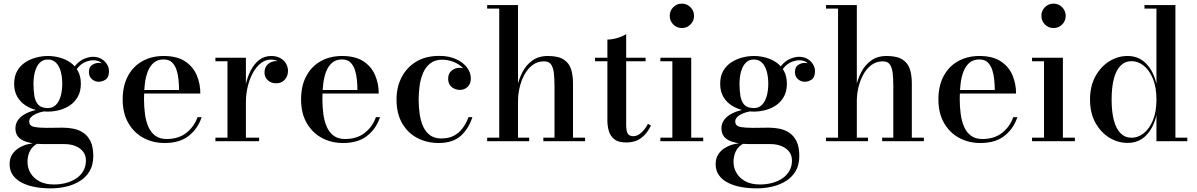

<svg xmlns="http://www.w3.org/2000/svg" viewBox="-20 -778 6596 1058"><path d="M259.5 260Q213.5 260 172.8 252.5Q132 245 100.5 228.8Q69 212.5 51 187.2Q33 162 33 127Q33 93.5 48.5 71Q64 48.5 87.2 35.2Q110.5 22 134.5 16.5Q158.5 11 175.5 11H190Q159.5 26.5 145.5 53Q131.5 79.5 131.5 115Q131.5 147 148 175.2Q164.5 203.5 196.8 221Q229 238.5 277 238.5Q313 238.5 345 229.8Q377 221 401.2 204.5Q425.5 188 439.5 163.2Q453.5 138.5 453.5 107Q453.5 77 437.5 57Q421.5 37 394.8 26.5Q368 16 335.5 16Q325 16 301.2 16Q277.5 16 254 16Q230.5 16 219.5 16Q149 16 107 -4Q65 -24 65 -70.5Q65 -98.5 81 -119Q97 -139.5 124 -153Q151 -166.5 184.5 -173.2Q218 -180 253.5 -180L252.5 -167Q237 -167 217.8 -163.2Q198.5 -159.5 181 -152Q163.5 -144.5 152.2 -133.5Q141 -122.5 141 -109Q141 -84.5 167.5 -79Q194 -73.5 235 -73.5Q252.5 -73.5 267.8 -73.8Q283 -74 297.5 -74.2Q312 -74.5 326 -74.5Q354 -74.5 383.5 -69Q413 -63.5 438 -47.2Q463 -31 478.5 0Q494 31 494 82Q494 130 474.5 163.8Q455 197.5 421.5 218.8Q388 240 346 250Q304 260 259.5 260ZM244 -163Q212 -163 179.5 -171.5Q147 -180 119.2 -198.2Q91.5 -216.5 74.8 -245.8Q58 -275 58 -316.5Q58 -358 74.8 -387.2Q91.5 -416.5 119.2 -434.5Q147 -452.5 179.5 -461Q212 -469.5 244 -469.5Q275.5 -469.5 307.8 -461Q340 -452.5 366.5 -434.5Q393 -416.5 409.2 -387.2Q425.5 -358 425.5 -316.5Q425.5 -275 409.2 -245.8Q393 -216.5 366.5 -198.2Q340 -180 307.8 -171.5Q275.5 -163 244 -163ZM244 -182.5Q271 -182.5 288.5 -200.5Q306 -218.5 314.5 -248.8Q323 -279 323 -316.5Q323 -354.5 314.5 -384.8Q306 -415 288.5 -432.5Q271 -450 244 -450Q216.5 -450 199.2 -432.5Q182 -415 173.2 -384.8Q164.5 -354.5 164.5 -316.5Q164.5 -279 169.5 -248.8Q174.5 -218.5 191.2 -200.5Q208 -182.5 244 -182.5ZM524 -327.5Q503.5 -327.5 486.8 -341.5Q470 -355.5 470 -381.5Q470 -408 487.2 -419.8Q504.5 -431.5 524 -431.5Q543.5 -431.5 561.5 -419.8Q579.5 -408 579.5 -386H560.5Q560.5 -408.5 543 -427.2Q525.5 -446 494 -446Q475 -446 452.2 -437.2Q429.5 -428.5 409.5 -405.8Q389.5 -383 379.5 -341.5L365.5 -351.5Q375.5 -395 397.8 -419.8Q420 -444.5 445.8 -454.8Q471.5 -465 492.5 -465Q519 -465 538.8 -453.5Q558.5 -442 569.5 -423.8Q580.5 -405.5 580.5 -386Q580.5 -352.5 562.5 -340Q544.5 -327.5 524 -327.5Z M887.5 10Q822 10 769.8 -18.5Q717.5 -47 686.8 -100.8Q656 -154.5 656 -230Q656 -305.5 685 -359.2Q714 -413 765 -441.2Q816 -469.5 882 -469.5Q954.5 -469.5 999 -440.5Q1043.5 -411.5 1063.8 -364.2Q1084 -317 1084 -262.5H723.5V-282H966.5Q966.5 -308.5 963.8 -337.8Q961 -367 952.8 -392.5Q944.5 -418 927.8 -434.2Q911 -450.5 882 -450.5Q849 -450.5 827.8 -432.8Q806.5 -415 794.5 -384.5Q782.5 -354 778 -315Q773.5 -276 773.5 -233Q773.5 -188.5 779 -148.5Q784.5 -108.5 798.2 -78Q812 -47.5 836.2 -29.8Q860.5 -12 898 -12Q964 -12 1007 -46Q1050 -80 1068.5 -132.5H1091Q1071.5 -71 1021.5 -30.5Q971.5 10 887.5 10Z M1323.5 -214Q1323.5 -260 1332.8 -305.2Q1342 -350.5 1360.5 -387.5Q1379 -424.5 1407.5 -447Q1436 -469.5 1475 -469.5Q1504 -469.5 1524.8 -457.8Q1545.5 -446 1556.2 -427.2Q1567 -408.5 1567 -387Q1567 -359 1549.2 -339Q1531.5 -319 1502.5 -319Q1473.5 -319 1455.5 -336Q1437.5 -353 1437.5 -378Q1437.5 -408.5 1457.2 -425Q1477 -441.5 1502.5 -441.5Q1520.5 -441.5 1534.8 -434.2Q1549 -427 1557.5 -414.8Q1566 -402.5 1566 -387H1546.5Q1546.5 -404.5 1536.8 -418.8Q1527 -433 1510.2 -441.2Q1493.5 -449.5 1472.5 -449.5Q1442.5 -449.5 1417.2 -429.8Q1392 -410 1373.5 -376.2Q1355 -342.5 1345 -300.5Q1335 -258.5 1335 -214ZM1335 -460V-19.5H1408V0H1167V-19.5H1233.5V-440.5H1167V-460Z M1870.5 10Q1805 10 1752.8 -18.5Q1700.5 -47 1669.8 -100.8Q1639 -154.5 1639 -230Q1639 -305.5 1668 -359.2Q1697 -413 1748 -441.2Q1799 -469.5 1865 -469.5Q1937.5 -469.5 1982 -440.5Q2026.5 -411.5 2046.8 -364.2Q2067 -317 2067 -262.5H1706.5V-282H1949.5Q1949.5 -308.5 1946.8 -337.8Q1944 -367 1935.8 -392.5Q1927.5 -418 1910.8 -434.2Q1894 -450.5 1865 -450.5Q1832 -450.5 1810.8 -432.8Q1789.5 -415 1777.5 -384.5Q1765.5 -354 1761 -315Q1756.5 -276 1756.5 -233Q1756.5 -188.5 1762 -148.5Q1767.5 -108.5 1781.2 -78Q1795 -47.5 1819.2 -29.8Q1843.5 -12 1881 -12Q1947 -12 1990 -46Q2033 -80 2051.5 -132.5H2074Q2054.5 -71 2004.5 -30.5Q1954.5 10 1870.5 10Z M2397.5 10Q2331.5 10 2278.8 -18Q2226 -46 2195.5 -99.5Q2165 -153 2165 -230Q2165 -297 2192.5 -351.2Q2220 -405.5 2272.5 -437.8Q2325 -470 2401 -470Q2454 -470 2493 -452.2Q2532 -434.5 2553.2 -406.2Q2574.5 -378 2574.5 -345.5Q2574.5 -316 2556.8 -299.2Q2539 -282.5 2513.5 -282.5Q2499.5 -282.5 2484.5 -288.8Q2469.5 -295 2459.5 -309Q2449.5 -323 2449.5 -344.5Q2449.5 -373.5 2468.8 -389Q2488 -404.5 2513.5 -404.5Q2537.5 -404.5 2555.5 -389.5Q2573.5 -374.5 2573.5 -345.5H2554.5Q2554.5 -369 2542.2 -388.2Q2530 -407.5 2509.8 -421Q2489.5 -434.5 2465 -441.8Q2440.5 -449 2416.5 -449Q2376 -449 2350.2 -428.2Q2324.5 -407.5 2310.8 -374.8Q2297 -342 2292 -303.8Q2287 -265.5 2287 -230Q2287 -187 2292.8 -148.2Q2298.5 -109.5 2312.5 -79.5Q2326.5 -49.5 2350.8 -32.2Q2375 -15 2412 -15Q2452.5 -15 2481.2 -30.2Q2510 -45.5 2529.5 -72Q2549 -98.5 2562 -132.5H2583Q2563.5 -70.5 2519.8 -30.2Q2476 10 2397.5 10Z M2664.5 0V-19.5H2731V-730.5H2664.5V-750H2834.5V-19.5H2896V0ZM2974 0V-19.5H3035.5V-305Q3035.5 -347 3031.8 -377.2Q3028 -407.5 3015.8 -423.8Q3003.5 -440 2978 -440Q2941 -440 2913.8 -419Q2886.5 -398 2869 -365Q2851.5 -332 2843 -294.5Q2834.5 -257 2834.5 -224L2821 -222Q2821 -256 2829.8 -298.2Q2838.5 -340.5 2858.5 -379.8Q2878.5 -419 2913 -444.2Q2947.5 -469.5 2999 -469.5Q3056 -469.5 3086 -450Q3116 -430.5 3126.8 -396.8Q3137.5 -363 3137.5 -319.5V-19.5H3204V0Z M3430 7Q3387 7 3365 -10.8Q3343 -28.5 3335 -55.8Q3327 -83 3327 -113V-560Q3352.5 -560 3382.5 -569Q3412.5 -578 3430.5 -590V-91.5Q3430.5 -54 3439.8 -40.8Q3449 -27.5 3470 -27.5Q3493 -27.5 3514.8 -47.8Q3536.5 -68 3550.5 -96L3567 -86Q3547.5 -44.5 3514.8 -18.8Q3482 7 3430 7ZM3259 -440.5V-460H3537.5V-440.5Z M3737.5 -623.5Q3709 -623.5 3689.8 -643.2Q3670.5 -663 3670.5 -691Q3670.5 -718.5 3689.8 -738.2Q3709 -758 3737.5 -758Q3765 -758 3784.8 -738.2Q3804.5 -718.5 3804.5 -691Q3804.5 -663 3785 -643.2Q3765.5 -623.5 3737.5 -623.5ZM3789 -460V-19.5H3855V0H3619V-19.5H3685V-440.5H3619V-460Z M4150 260Q4104 260 4063.2 252.5Q4022.5 245 3991 228.8Q3959.5 212.5 3941.5 187.2Q3923.5 162 3923.5 127Q3923.5 93.5 3939 71Q3954.5 48.5 3977.8 35.2Q4001 22 4025 16.5Q4049 11 4066 11H4080.5Q4050 26.5 4036 53Q4022 79.5 4022 115Q4022 147 4038.5 175.2Q4055 203.5 4087.2 221Q4119.5 238.5 4167.5 238.5Q4203.5 238.5 4235.5 229.8Q4267.5 221 4291.8 204.5Q4316 188 4330 163.2Q4344 138.5 4344 107Q4344 77 4328 57Q4312 37 4285.2 26.5Q4258.5 16 4226 16Q4215.5 16 4191.8 16Q4168 16 4144.5 16Q4121 16 4110 16Q4039.5 16 3997.5 -4Q3955.5 -24 3955.5 -70.5Q3955.5 -98.5 3971.5 -119Q3987.5 -139.5 4014.5 -153Q4041.5 -166.5 4075 -173.2Q4108.5 -180 4144 -180L4143 -167Q4127.5 -167 4108.2 -163.2Q4089 -159.5 4071.5 -152Q4054 -144.5 4042.8 -133.5Q4031.5 -122.5 4031.5 -109Q4031.5 -84.5 4058 -79Q4084.5 -73.5 4125.5 -73.5Q4143 -73.5 4158.2 -73.8Q4173.5 -74 4188 -74.2Q4202.5 -74.5 4216.5 -74.5Q4244.5 -74.5 4274 -69Q4303.5 -63.5 4328.5 -47.2Q4353.5 -31 4369 0Q4384.5 31 4384.5 82Q4384.5 130 4365 163.8Q4345.5 197.5 4312 218.8Q4278.5 240 4236.5 250Q4194.5 260 4150 260ZM4134.5 -163Q4102.5 -163 4070 -171.5Q4037.5 -180 4009.8 -198.2Q3982 -216.5 3965.2 -245.8Q3948.5 -275 3948.5 -316.5Q3948.5 -358 3965.2 -387.2Q3982 -416.5 4009.8 -434.5Q4037.5 -452.5 4070 -461Q4102.5 -469.5 4134.5 -469.5Q4166 -469.5 4198.2 -461Q4230.5 -452.5 4257 -434.5Q4283.5 -416.5 4299.8 -387.2Q4316 -358 4316 -316.5Q4316 -275 4299.8 -245.8Q4283.5 -216.5 4257 -198.2Q4230.5 -180 4198.2 -171.5Q4166 -163 4134.5 -163ZM4134.5 -182.5Q4161.5 -182.5 4179 -200.5Q4196.5 -218.5 4205 -248.8Q4213.5 -279 4213.5 -316.5Q4213.5 -354.5 4205 -384.8Q4196.5 -415 4179 -432.5Q4161.5 -450 4134.5 -450Q4107 -450 4089.8 -432.5Q4072.5 -415 4063.8 -384.8Q4055 -354.5 4055 -316.5Q4055 -279 4060 -248.8Q4065 -218.5 4081.8 -200.5Q4098.5 -182.5 4134.5 -182.5ZM4414.5 -327.5Q4394 -327.5 4377.2 -341.5Q4360.5 -355.5 4360.5 -381.5Q4360.5 -408 4377.8 -419.8Q4395 -431.5 4414.5 -431.5Q4434 -431.5 4452 -419.8Q4470 -408 4470 -386H4451Q4451 -408.5 4433.5 -427.2Q4416 -446 4384.5 -446Q4365.5 -446 4342.8 -437.2Q4320 -428.5 4300 -405.8Q4280 -383 4270 -341.5L4256 -351.5Q4266 -395 4288.2 -419.8Q4310.5 -444.5 4336.2 -454.8Q4362 -465 4383 -465Q4409.5 -465 4429.2 -453.5Q4449 -442 4460 -423.8Q4471 -405.5 4471 -386Q4471 -352.5 4453 -340Q4435 -327.5 4414.5 -327.5Z M4531.5 0V-19.5H4598V-730.5H4531.5V-750H4701.5V-19.5H4763V0ZM4841 0V-19.5H4902.5V-305Q4902.5 -347 4898.8 -377.2Q4895 -407.5 4882.8 -423.8Q4870.5 -440 4845 -440Q4808 -440 4780.8 -419Q4753.5 -398 4736 -365Q4718.5 -332 4710 -294.5Q4701.5 -257 4701.5 -224L4688 -222Q4688 -256 4696.8 -298.2Q4705.5 -340.5 4725.5 -379.8Q4745.5 -419 4780 -444.2Q4814.5 -469.5 4866 -469.5Q4923 -469.5 4953 -450Q4983 -430.5 4993.8 -396.8Q5004.5 -363 5004.5 -319.5V-19.5H5071V0Z M5382.5 10Q5317 10 5264.8 -18.5Q5212.5 -47 5181.8 -100.8Q5151 -154.5 5151 -230Q5151 -305.5 5180 -359.2Q5209 -413 5260 -441.2Q5311 -469.5 5377 -469.5Q5449.5 -469.5 5494 -440.5Q5538.5 -411.5 5558.8 -364.2Q5579 -317 5579 -262.5H5218.5V-282H5461.5Q5461.5 -308.5 5458.8 -337.8Q5456 -367 5447.8 -392.5Q5439.5 -418 5422.8 -434.2Q5406 -450.5 5377 -450.5Q5344 -450.5 5322.8 -432.8Q5301.5 -415 5289.5 -384.5Q5277.5 -354 5273 -315Q5268.5 -276 5268.5 -233Q5268.5 -188.5 5274 -148.5Q5279.5 -108.5 5293.2 -78Q5307 -47.5 5331.2 -29.8Q5355.5 -12 5393 -12Q5459 -12 5502 -46Q5545 -80 5563.5 -132.5H5586Q5566.5 -71 5516.5 -30.5Q5466.5 10 5382.5 10Z M5785.5 -623.5Q5757 -623.5 5737.8 -643.2Q5718.5 -663 5718.5 -691Q5718.5 -718.5 5737.8 -738.2Q5757 -758 5785.5 -758Q5813 -758 5832.8 -738.2Q5852.5 -718.5 5852.5 -691Q5852.5 -663 5833 -643.2Q5813.5 -623.5 5785.5 -623.5ZM5837 -460V-19.5H5903V0H5667V-19.5H5733V-440.5H5667V-460Z M6193.5 9.5Q6140.5 9.5 6093.5 -19Q6046.5 -47.5 6016.5 -101Q5986.5 -154.5 5986.5 -229.5Q5986.5 -304.5 6016.5 -358.2Q6046.5 -412 6093.5 -440.8Q6140.5 -469.5 6193.5 -469.5Q6254.5 -469.5 6295.2 -428Q6336 -386.5 6352.5 -316V-730.5H6286.5V-750H6457V-19.5H6522.5V0H6352.5V-143Q6336 -72.5 6295.2 -31.5Q6254.5 9.5 6193.5 9.5ZM6215.5 -19Q6251 -19 6282.2 -43.5Q6313.5 -68 6333 -115Q6352.5 -162 6352.5 -229.5Q6352.5 -297 6333 -344.2Q6313.5 -391.5 6282.2 -416.2Q6251 -441 6215.5 -441Q6180 -441 6155.2 -416.5Q6130.5 -392 6118 -344.8Q6105.5 -297.5 6105.5 -229.5Q6105.5 -161.5 6118 -114.5Q6130.5 -67.5 6155.2 -43.2Q6180 -19 6215.5 -19Z"/></svg>

Font: Bodoni Moda 11pt Medium
Style: Regular
Weight: 500
Designer: Owen Earl
Foundry: indestructible type
Version: Version 2.004